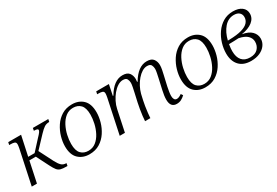

<svg xmlns="http://www.w3.org/2000/svg" viewBox="36 -1292 2950 2047"><g transform="rotate(-30 1511.0 -268.0)"><path d="M44 0 133 -420Q139 -452 139 -466Q139 -491 121.5 -497.5Q104 -504 72 -504H57L64 -536H222L170 -294H249L355 -410Q392 -448 401.5 -462.5Q411 -477 411 -486Q411 -495 400 -499.5Q389 -504 361 -504L367 -536H557L550 -504Q514 -504 489 -488Q464 -472 425 -431L295 -293L383 -120Q406 -76 428.5 -54Q451 -32 487 -32H490L484 0H471Q427 0 401.5 -7Q376 -14 358.5 -36Q341 -58 318 -103L241 -255H162L108 0Z M752 10Q670 10 617.5 -40Q565 -90 565 -194Q565 -249 582.5 -310Q600 -371 635.5 -425Q671 -479 725 -512.5Q779 -546 852 -546Q935 -546 987 -496Q1039 -446 1039 -342Q1039 -287 1022 -226Q1005 -165 969.5 -111Q934 -57 880 -23.5Q826 10 752 10ZM760 -28Q814 -28 853.5 -59.5Q893 -91 919 -141Q945 -191 957.5 -247Q970 -303 970 -352Q970 -436 935.5 -472Q901 -508 844 -508Q791 -508 751.5 -476.5Q712 -445 686 -395Q660 -345 647.5 -289Q635 -233 635 -184Q635 -100 669.5 -64Q704 -28 760 -28Z M1826 10Q1749 10 1749 -86Q1749 -109 1753 -137Q1757 -165 1764 -196L1791 -316Q1798 -348 1804.5 -379.5Q1811 -411 1811 -430Q1811 -455 1800 -477Q1789 -499 1750 -499Q1719 -499 1688 -480Q1657 -461 1629 -428.5Q1601 -396 1580 -356Q1559 -316 1548 -274L1532 -203Q1526 -178 1520 -139Q1514 -100 1509.5 -61.5Q1505 -23 1504 0H1439Q1440 -24 1444.5 -62Q1449 -100 1456 -141Q1463 -182 1470 -214L1493 -316Q1500 -346 1506.5 -379.5Q1513 -413 1513 -430Q1513 -455 1502 -477Q1491 -499 1452 -499Q1420 -499 1387 -478Q1354 -457 1325.5 -422.5Q1297 -388 1276 -346Q1255 -304 1246 -261L1191 0H1127L1216 -420Q1222 -452 1222 -466Q1222 -491 1204.5 -497.5Q1187 -504 1155 -504H1140L1147 -536H1303L1276 -405H1283Q1365 -545 1473 -545Q1532 -545 1555 -513.5Q1578 -482 1578 -439Q1578 -423 1575 -405H1581Q1664 -545 1772 -545Q1830 -545 1853 -513.5Q1876 -482 1876 -439Q1876 -414 1870 -383.5Q1864 -353 1858 -328L1829 -201Q1823 -172 1818.5 -143.5Q1814 -115 1814 -93Q1814 -67 1823.5 -51.5Q1833 -36 1853 -36Q1879 -36 1913 -61L1929 -37Q1906 -15 1881.5 -2.5Q1857 10 1826 10Z M2179 10Q2097 10 2044.5 -40Q1992 -90 1992 -194Q1992 -249 2009.5 -310Q2027 -371 2062.5 -425Q2098 -479 2152 -512.5Q2206 -546 2279 -546Q2362 -546 2414 -496Q2466 -446 2466 -342Q2466 -287 2449 -226Q2432 -165 2396.5 -111Q2361 -57 2307 -23.5Q2253 10 2179 10ZM2187 -28Q2241 -28 2280.5 -59.5Q2320 -91 2346 -141Q2372 -191 2384.5 -247Q2397 -303 2397 -352Q2397 -436 2362.5 -472Q2328 -508 2271 -508Q2218 -508 2178.5 -476.5Q2139 -445 2113 -395Q2087 -345 2074.5 -289Q2062 -233 2062 -184Q2062 -100 2096.5 -64Q2131 -28 2187 -28Z M2743 10Q2648 10 2598 -44Q2548 -98 2548 -192Q2548 -252 2566.5 -314Q2585 -376 2621.5 -429Q2658 -482 2711.5 -514Q2765 -546 2834 -546Q2902 -546 2941.5 -516Q2981 -486 2981 -435Q2981 -378 2932 -339Q2883 -300 2796 -287Q2874 -274 2911 -236Q2948 -198 2948 -148Q2948 -104 2922.5 -68Q2897 -32 2851 -11Q2805 10 2743 10ZM2824 -508Q2754 -508 2704.5 -451Q2655 -394 2633 -303H2652Q2747 -305 2804 -321.5Q2861 -338 2886.5 -366.5Q2912 -395 2912 -433Q2912 -467 2889 -487.5Q2866 -508 2824 -508ZM2751 -28Q2814 -28 2846.5 -62.5Q2879 -97 2879 -148Q2879 -190 2847 -222Q2815 -254 2744 -268Q2720 -267 2689 -265.5Q2658 -264 2625 -264Q2620 -237 2618.5 -217Q2617 -197 2617 -180Q2617 -108 2651 -68Q2685 -28 2751 -28Z"/></g></svg>

Font: Noto Serif Light
Style: Italic
Weight: 300
Italic angle: -12°
Designer: Monotype Design Team
Foundry: Monotype Imaging Inc.
Version: Version 2.013